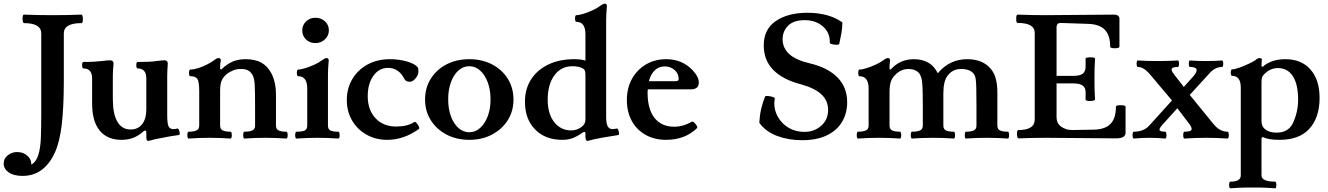

<svg xmlns="http://www.w3.org/2000/svg" viewBox="-84 -745 7179 1038"><path d="M38 206Q-10 206 -37 187Q-64 168 -64 139Q-64 112 -42 94.5Q-20 77 9 77Q42 77 64.5 97.5Q87 118 85 145Q112 130 123.5 92Q135 54 137 -2Q139 -58 139 -125V-564Q139 -620 46 -620Q41 -620 39 -631.5Q37 -643 38.5 -654.5Q40 -666 46 -666Q123 -663 201 -663Q277 -663 356 -666Q361 -666 363 -654.5Q365 -643 363.5 -631.5Q362 -620 356 -620Q261 -620 261 -564V-308Q261 -168 250 -73Q239 22 213 79Q155 206 38 206Z M716 17Q713 17 710 12Q707 7 707 -5V-28Q707 -39 701 -39Q695 -39 688 -32Q641 11 573 11Q496 11 455 -39Q414 -89 414 -185V-321Q414 -375 367 -375Q362 -375 360.5 -384Q359 -393 360.5 -401.5Q362 -410 367 -410Q398 -410 423.5 -411.5Q449 -413 467 -415Q496 -419 512 -419Q530 -419 530 -400Q528 -382 527 -366Q526 -350 526 -337V-209Q526 -129 550.5 -87Q575 -45 622 -45Q662 -45 684.5 -73.5Q707 -102 707 -156V-321Q707 -375 660 -375Q655 -375 653.5 -384Q652 -393 653.5 -401.5Q655 -410 660 -410Q689 -410 716.5 -411Q744 -412 762 -415Q779 -417 787.5 -418Q796 -419 804 -419Q823 -419 823 -402Q822 -382 821 -365.5Q820 -349 820 -337V-123Q820 -78 827 -62.5Q834 -47 854 -47Q864 -47 874 -50Q880 -51 883.5 -42.5Q887 -34 887.5 -25Q888 -16 883 -15Q875 -14 848.5 -10Q822 -6 800 -1Q779 2 761.5 6Q744 10 726 15Q723 16 720.5 16.5Q718 17 716 17Z M936 4Q931 4 929.5 -5Q928 -14 929.5 -23.5Q931 -33 936 -33Q964 -33 978.5 -40Q993 -47 993 -66V-250Q993 -304 983 -318.5Q973 -333 945 -333Q940 -333 938.5 -342Q937 -351 938.5 -360Q940 -369 945 -369Q964 -369 988.5 -377Q1013 -385 1036.5 -397Q1060 -409 1076 -421Q1083 -427 1088 -429Q1093 -431 1098 -431Q1110 -431 1110 -418Q1107 -406 1106.5 -396Q1106 -386 1106 -372L1112 -369Q1143 -399 1173.5 -412Q1204 -425 1244 -425Q1295 -425 1328.5 -406.5Q1362 -388 1383 -349Q1396 -323 1402 -295Q1408 -267 1408 -228V-66Q1408 -47 1422 -40Q1436 -33 1464 -33Q1469 -33 1470.5 -23.5Q1472 -14 1470.5 -5Q1469 4 1464 4Q1436 2 1407.5 1Q1379 0 1351 0Q1322 0 1294 1Q1266 2 1237 4Q1233 4 1231.5 -5Q1230 -14 1231.5 -23.5Q1233 -33 1237 -33Q1266 -33 1280.5 -40Q1295 -47 1295 -66V-173Q1295 -249 1293 -286.5Q1291 -324 1280 -342Q1268 -360 1254 -366Q1240 -372 1219 -372Q1194 -372 1178 -365Q1162 -358 1150 -351Q1129 -336 1117.5 -316Q1106 -296 1106 -254V-66Q1106 -47 1120 -40Q1134 -33 1162 -33Q1167 -33 1168.5 -23.5Q1170 -14 1168.5 -5Q1167 4 1162 4Q1134 2 1106 1Q1078 0 1049 0Q1021 0 992.5 1Q964 2 936 4Z M1621 -512Q1591 -512 1570.5 -531.5Q1550 -551 1550 -581Q1550 -609 1570.5 -629Q1591 -649 1621 -649Q1652 -649 1673 -629.5Q1694 -610 1694 -581Q1694 -552 1672.5 -532Q1651 -512 1621 -512ZM1519 4Q1514 4 1512.5 -5Q1511 -14 1512.5 -23.5Q1514 -33 1519 -33Q1552 -33 1564.5 -40Q1577 -47 1577 -66V-266Q1577 -333 1528 -333Q1523 -333 1521.5 -342Q1520 -351 1521.5 -360Q1523 -369 1528 -369Q1543 -369 1568 -377Q1593 -385 1618 -396.5Q1643 -408 1659 -421Q1668 -427 1672.5 -429Q1677 -431 1682 -431Q1693 -431 1693 -418Q1691 -391 1690 -375Q1689 -359 1689 -342V-66Q1689 -47 1701.5 -40Q1714 -33 1745 -33Q1750 -33 1751.5 -23.5Q1753 -14 1751.5 -5Q1750 4 1745 4Q1717 2 1689 1Q1661 0 1633 0Q1605 0 1576.5 1Q1548 2 1519 4Z M2010 11Q1947 11 1897.5 -17Q1848 -45 1819.5 -93.5Q1791 -142 1791 -204Q1791 -268 1821 -318Q1851 -368 1903.5 -396.5Q1956 -425 2024 -425Q2075 -425 2118 -412Q2161 -399 2175 -380Q2178 -376 2178 -357Q2178 -339 2162.5 -321Q2147 -303 2132 -303Q2110 -303 2103 -317Q2072 -378 2014 -378Q1965 -378 1934.5 -335Q1904 -292 1904 -225Q1904 -151 1946 -106Q1988 -61 2057 -61Q2120 -61 2155 -85Q2160 -89 2168 -80Q2176 -71 2180.5 -60.5Q2185 -50 2180 -47Q2137 -17 2095 -3Q2053 11 2010 11Z M2454 11Q2384 11 2330 -17.5Q2276 -46 2245 -95Q2214 -144 2214 -207Q2214 -270 2245 -319.5Q2276 -369 2330 -397Q2384 -425 2454 -425Q2522 -425 2576 -397Q2630 -369 2661 -319.5Q2692 -270 2692 -207Q2692 -144 2661 -95Q2630 -46 2576 -17.5Q2522 11 2454 11ZM2453 -30Q2486 -30 2512 -53.5Q2538 -77 2553 -117Q2568 -157 2568 -208Q2568 -259 2553 -299.5Q2538 -340 2512 -363.5Q2486 -387 2453 -387Q2420 -387 2394 -363.5Q2368 -340 2353.5 -299.5Q2339 -259 2339 -208Q2339 -157 2353.5 -117Q2368 -77 2394 -53.5Q2420 -30 2453 -30Z M3093 17Q3081 17 3081 -6V-21Q3081 -32 3076 -32Q3070 -32 3061 -25Q3035 -7 3011 2Q2987 11 2956 11Q2864 11 2809 -45Q2754 -101 2754 -195Q2754 -264 2787 -315.5Q2820 -367 2880 -396Q2940 -425 3020 -425Q3042 -425 3056 -423Q3070 -421 3081 -417V-560Q3081 -627 3032 -627Q3027 -627 3025.5 -636Q3024 -645 3025.5 -654Q3027 -663 3032 -663Q3047 -663 3072 -671Q3097 -679 3122 -690.5Q3147 -702 3163 -715Q3172 -721 3176.5 -723Q3181 -725 3186 -725Q3197 -725 3197 -712Q3195 -685 3194 -669Q3193 -653 3193 -636V-113Q3193 -77 3201.5 -62Q3210 -47 3227 -47Q3238 -47 3248 -50Q3254 -52 3258 -43.5Q3262 -35 3262.5 -25.5Q3263 -16 3259 -15Q3218 -9 3170.5 -0.5Q3123 8 3093 17ZM3003 -40Q3035 -40 3059 -58Q3081 -74 3081 -97V-337Q3081 -354 3078.5 -361.5Q3076 -369 3072 -372Q3060 -380 3044.5 -383.5Q3029 -387 3011 -387Q2949 -387 2913 -337.5Q2877 -288 2877 -206Q2877 -129 2912.5 -84.5Q2948 -40 3003 -40Z M3517 11Q3454 11 3406 -16Q3358 -43 3331.5 -91.5Q3305 -140 3305 -204Q3305 -269 3332.5 -318.5Q3360 -368 3408 -396.5Q3456 -425 3518 -425Q3603 -425 3659 -367Q3694 -330 3694 -299Q3694 -262 3651 -262H3418Q3417 -253 3417 -244Q3417 -155 3454.5 -107.5Q3492 -60 3561 -60Q3610 -60 3656 -87Q3661 -90 3669 -82.5Q3677 -75 3682.5 -65.5Q3688 -56 3684 -52Q3619 11 3517 11ZM3509 -386Q3478 -386 3456 -365Q3434 -344 3424 -306H3569Q3585 -306 3585 -318Q3585 -347 3563 -366.5Q3541 -386 3509 -386Z M4252 13Q4179 13 4117.5 -10Q4056 -33 4021 -81Q4023 -121 4031 -155.5Q4039 -190 4052 -223Q4054 -227 4067.5 -226Q4081 -225 4093.5 -221Q4106 -217 4105 -213Q4102 -199 4102 -187Q4102 -145 4123.5 -109.5Q4145 -74 4181.5 -53Q4218 -32 4265 -32Q4318 -32 4355.5 -65Q4393 -98 4393 -151Q4393 -200 4357.5 -234Q4322 -268 4247 -289Q4149 -314 4097 -366.5Q4045 -419 4045 -500Q4045 -587 4110.5 -631.5Q4176 -676 4282 -676Q4336 -676 4384 -663.5Q4432 -651 4470 -624Q4470 -594 4465 -566Q4460 -538 4453 -507Q4451 -503 4438.5 -503Q4426 -503 4414 -506Q4402 -509 4402 -515Q4404 -567 4365.5 -601.5Q4327 -636 4266 -636Q4206 -636 4176.5 -606Q4147 -576 4147 -533Q4147 -486 4182.5 -453Q4218 -420 4296 -402Q4392 -379 4444 -326Q4496 -273 4496 -192Q4496 -133 4468.5 -86.5Q4441 -40 4386.5 -13.5Q4332 13 4252 13Z M4555 4Q4550 4 4548.5 -5Q4547 -14 4548.5 -23.5Q4550 -33 4555 -33Q4583 -33 4597.5 -40Q4612 -47 4612 -66V-266Q4612 -333 4562 -333Q4558 -333 4556.5 -342Q4555 -351 4556.5 -360Q4558 -369 4562 -369Q4578 -369 4602.5 -377Q4627 -385 4652 -396.5Q4677 -408 4694 -421Q4702 -427 4707 -429Q4712 -431 4717 -431Q4728 -431 4728 -418Q4726 -406 4725.5 -395.5Q4725 -385 4725 -372L4731 -369Q4781 -425 4856 -425Q4949 -425 4986 -349Q5049 -425 5145 -425Q5219 -425 5262 -384Q5287 -360 5297.5 -326.5Q5308 -293 5308 -243V-66Q5308 -47 5322 -40Q5336 -33 5365 -33Q5369 -33 5370.5 -23.5Q5372 -14 5370.5 -5Q5369 4 5365 4Q5336 2 5308 1Q5280 0 5252 0Q5223 0 5195 1Q5167 2 5138 4Q5134 4 5132.5 -5Q5131 -14 5132.5 -23.5Q5134 -33 5138 -33Q5167 -33 5181 -40Q5195 -47 5195 -66V-173Q5195 -239 5194 -272.5Q5193 -306 5190.5 -320Q5188 -334 5184 -340Q5166 -372 5112 -372Q5066 -372 5040 -337Q5016 -308 5016 -240V-66Q5016 -47 5030 -40Q5044 -33 5073 -33Q5077 -33 5078.5 -23.5Q5080 -14 5078.5 -5Q5077 4 5073 4Q5045 2 5016.5 1Q4988 0 4960 0Q4931 0 4903 1Q4875 2 4846 4Q4842 4 4840.5 -5Q4839 -14 4840.5 -23.5Q4842 -33 4846 -33Q4875 -33 4890 -40Q4905 -47 4905 -66V-174Q4905 -225 4904 -255.5Q4903 -286 4901 -303Q4899 -320 4895 -330Q4881 -372 4826 -372Q4791 -372 4764 -348Q4742 -329 4733.5 -307Q4725 -285 4725 -247V-66Q4725 -47 4739 -40Q4753 -33 4781 -33Q4786 -33 4787.5 -23.5Q4789 -14 4787.5 -5Q4786 4 4781 4Q4753 2 4725 1Q4697 0 4668 0Q4640 0 4611.5 1Q4583 2 4555 4Z M5422 3Q5417 3 5415 -8.5Q5413 -20 5414.5 -31Q5416 -42 5422 -42Q5510 -42 5510 -99V-567Q5510 -621 5418 -621Q5412 -621 5410.5 -632Q5409 -643 5410.5 -654.5Q5412 -666 5418 -666Q5495 -663 5571 -663Q5661 -663 5753 -664.5Q5845 -666 5937 -666Q5968 -666 5968 -643V-493Q5968 -487 5955.5 -485Q5943 -483 5930.5 -485Q5918 -487 5918 -493Q5918 -554 5889 -584Q5860 -614 5799 -616L5648 -621Q5628 -620 5628 -597V-335H5721Q5756 -335 5770.5 -347.5Q5785 -360 5785 -383V-428Q5785 -433 5797.5 -434.5Q5810 -436 5823 -434.5Q5836 -433 5836 -428Q5834 -401 5833.5 -373Q5833 -345 5833 -318Q5833 -290 5833.5 -262Q5834 -234 5836 -207Q5836 -202 5823 -200Q5810 -198 5797.5 -199.5Q5785 -201 5785 -207V-248Q5785 -294 5721 -294H5628V-113Q5628 -77 5654 -59.5Q5680 -42 5710 -42L5828 -44Q5890 -45 5919.5 -75Q5949 -105 5949 -168Q5949 -174 5962 -175.5Q5975 -177 5988 -175.5Q6001 -174 6001 -168V-27Q6001 3 5949 3Q5855 3 5761 1.5Q5667 0 5574 0Q5498 0 5422 3Z M6046 4Q6041 4 6039.5 -5Q6038 -14 6039.5 -23.5Q6041 -33 6046 -33Q6100 -33 6130 -67L6252 -202L6128 -349Q6097 -383 6067 -383Q6063 -383 6061.5 -392Q6060 -401 6061.5 -409.5Q6063 -418 6067 -418Q6120 -415 6176 -415Q6229 -415 6284 -418Q6288 -418 6289.5 -409.5Q6291 -401 6289.5 -392Q6288 -383 6284 -383Q6256 -383 6251 -374Q6246 -365 6263 -343L6316 -275L6370 -335Q6409 -383 6349 -383Q6345 -383 6343.5 -392Q6342 -401 6343.5 -409.5Q6345 -418 6349 -418Q6393 -415 6437 -415Q6480 -415 6523 -418Q6527 -418 6528.5 -409.5Q6530 -401 6528.5 -392Q6527 -383 6523 -383Q6506 -383 6488.5 -375Q6471 -367 6456 -350L6348 -232L6476 -75Q6510 -33 6552 -33Q6557 -33 6558.5 -23.5Q6560 -14 6558.5 -5Q6557 4 6552 4Q6522 2 6493.5 1Q6465 0 6436 0Q6406 0 6377.5 1Q6349 2 6319 4Q6315 4 6313.5 -5Q6312 -14 6313.5 -23.5Q6315 -33 6319 -33Q6350 -33 6356.5 -41.5Q6363 -50 6348 -72L6281 -160L6209 -80Q6183 -53 6184.5 -43Q6186 -33 6216 -33Q6220 -33 6221.5 -23.5Q6223 -14 6221.5 -5Q6220 4 6216 4Q6194 2 6173 1Q6152 0 6131 0Q6109 0 6088 1Q6067 2 6046 4Z M6568 273Q6563 273 6561.5 264Q6560 255 6561.5 246Q6563 237 6568 237Q6624 237 6624 203V-271Q6624 -335 6577 -335Q6572 -335 6570.5 -343.5Q6569 -352 6570.5 -361Q6572 -370 6577 -370Q6591 -370 6617 -379.5Q6643 -389 6667.5 -400.5Q6692 -412 6702 -419Q6714 -431 6726 -431Q6738 -431 6738 -422Q6737 -413 6736.5 -404Q6736 -395 6736 -386L6743 -384Q6760 -401 6791.5 -413Q6823 -425 6865 -425Q6952 -425 7001 -369Q7050 -313 7050 -216Q7050 -106 6991 -45Q6937 11 6833 11Q6772 11 6744 -4Q6736 -4 6736 8V203Q6736 237 6810 237Q6814 237 6815.5 246Q6817 255 6815.5 264Q6814 273 6810 273Q6780 271 6761 270Q6742 269 6726 269Q6710 269 6689 269Q6668 269 6651.5 269Q6635 269 6616 270Q6597 271 6568 273ZM6818 -28Q6876 -28 6902 -72Q6918 -103 6926 -137Q6934 -171 6934 -206Q6934 -289 6905.5 -333Q6877 -377 6825 -377Q6777 -377 6743 -335Q6740 -331 6738 -322.5Q6736 -314 6736 -300V-89Q6736 -61 6757.5 -44.5Q6779 -28 6818 -28Z"/></svg>

Font: Junicode SmExp
Style: Bold
Weight: 700
Width: 6
Designer: Peter S. Baker
Version: Version 2.205; ttfautohint (v1.8.4)